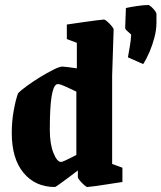

<svg xmlns="http://www.w3.org/2000/svg" viewBox="-20 -736 645 767"><path d="M552 -480 491 -507Q495 -530 499 -553Q503 -576 504 -598Q498 -604 489 -611.5Q480 -619 480 -625L483 -704Q501 -708 528 -712Q555 -716 573 -716Q576 -716 584 -709Q592 -702 598.5 -693.5Q605 -685 605 -680V-645Q605 -617 597 -586.5Q589 -556 577 -528Q565 -500 552 -480ZM229 -470Q235 -470 250.5 -468Q266 -466 287 -463V-565L247 -580V-638Q247 -638 267.5 -641Q288 -644 316 -648Q344 -652 367.5 -655Q391 -658 396 -658Q399 -658 408.5 -650Q418 -642 426 -632Q434 -622 434 -619L428 -435V-81L469 -66V-9Q469 -9 449.5 -6Q430 -3 404 1Q378 5 356 8Q334 11 329 11Q325 11 316 3Q307 -5 299 -14.5Q291 -24 291 -28V-55Q277 -44 256 -28.5Q235 -13 218.5 -1Q202 11 199 11Q121 11 74 -45.5Q27 -102 27 -205Q27 -252 35 -295.5Q43 -339 52 -363Q62 -374 86.5 -392Q111 -410 139.5 -427.5Q168 -445 193 -457.5Q218 -470 229 -470ZM206 -399Q193 -393 186 -350Q179 -307 179 -218Q179 -161 193.5 -125Q208 -89 224 -89Q228 -89 243 -96Q258 -103 271.5 -110Q285 -117 285 -117V-370Q276 -374 259.5 -382Q243 -390 228 -396Q213 -402 206 -399Z"/></svg>

Font: Grenze Gotisch ExtraBold
Style: Regular
Weight: 800
Designer: Renata Polastri
Foundry: Omnibus-Type
Version: Version 1.001